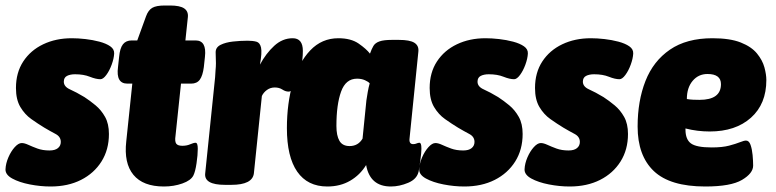

<svg xmlns="http://www.w3.org/2000/svg" viewBox="-34 -670 2821 698"><path d="M150 8Q113 8 74.5 0.5Q36 -7 10.5 -21Q-15 -35 -14 -55Q-13 -76 -3.5 -98Q6 -120 19.5 -135Q33 -150 45 -150Q55 -150 69 -143.5Q83 -137 102 -130Q121 -123 146 -123Q166 -123 176.5 -131.5Q187 -140 187 -154Q187 -173 168 -183Q149 -193 127 -206Q104 -220 80 -237Q56 -254 40 -281Q24 -308 24 -350Q24 -406 50.5 -446.5Q77 -487 123 -509Q169 -531 227 -531Q250 -531 276.5 -528Q303 -525 327.5 -518.5Q352 -512 367 -501.5Q382 -491 381 -475Q380 -457 372 -435Q364 -413 352.5 -397.5Q341 -382 331 -382Q315 -382 292.5 -391Q270 -400 239 -400Q221 -400 209.5 -394Q198 -388 198 -373Q198 -355 220.5 -345Q243 -335 273 -317Q293 -304 313.5 -287Q334 -270 348 -245Q362 -220 362 -183Q362 -126 335 -83Q308 -40 260.5 -16Q213 8 150 8Z M562 8Q486 8 451 -34.5Q416 -77 425 -156L447 -366H429Q387 -366 395 -426L399 -463Q402 -495 413 -509Q424 -523 445 -523H465L497 -611Q505 -633 519.5 -641.5Q534 -650 565 -650H584Q620 -650 635.5 -639.5Q651 -629 649 -608L640 -523H677Q718 -523 711 -463L707 -426Q703 -395 692.5 -380.5Q682 -366 661 -366H624L604 -176Q601 -156 606.5 -148Q612 -140 629 -140Q645 -140 657.5 -145.5Q670 -151 677 -151Q685 -151 685 -129Q685 -107 680.5 -76.5Q676 -46 669 -32Q660 -14 629 -3Q598 8 562 8Z M784 2Q707 2 712 -40L748 -389Q748 -397 749.5 -413Q751 -429 751 -440Q751 -450 750.5 -459.5Q750 -469 750 -480Q750 -498 768 -507Q786 -516 813 -519Q840 -522 866 -522Q885 -522 898 -518.5Q911 -515 915 -497Q919 -479 911 -435Q933 -476 963 -503.5Q993 -531 1030 -531Q1067 -531 1067 -485Q1067 -454 1059.5 -419.5Q1052 -385 1040.5 -361Q1029 -337 1015 -337Q1004 -337 992.5 -344.5Q981 -352 965 -352Q949 -352 936.5 -343Q924 -334 918 -321L889 -40Q884 2 807 2Z M1156 8Q1084 8 1046.5 -46Q1009 -100 1009 -204Q1009 -294 1030.5 -368.5Q1052 -443 1094 -487Q1136 -531 1196 -531Q1242 -531 1270 -511.5Q1298 -492 1311 -475Q1317 -492 1323.5 -503Q1330 -514 1345.5 -519.5Q1361 -525 1391 -525H1416Q1456 -525 1472.5 -514.5Q1489 -504 1487 -483L1455 -168Q1452 -146 1468 -146Q1475 -146 1480.5 -148.5Q1486 -151 1491 -151Q1494 -151 1496 -146.5Q1498 -142 1498 -129Q1498 -116 1494.5 -89.5Q1491 -63 1488 -47Q1482 -19 1450 -5.5Q1418 8 1387 8Q1311 8 1297 -70Q1275 -34 1239 -13Q1203 8 1156 8ZM1237 -139Q1268 -139 1284 -166L1298 -305Q1300 -319 1303 -336Q1306 -353 1310 -367Q1305 -373 1292.5 -378.5Q1280 -384 1264 -384Q1223 -384 1206 -337Q1189 -290 1189 -212Q1189 -177 1200 -158Q1211 -139 1237 -139Z M1654 8Q1617 8 1578.5 0.5Q1540 -7 1514.5 -21Q1489 -35 1490 -55Q1491 -76 1500.5 -98Q1510 -120 1523.5 -135Q1537 -150 1549 -150Q1559 -150 1573 -143.5Q1587 -137 1606 -130Q1625 -123 1650 -123Q1670 -123 1680.5 -131.5Q1691 -140 1691 -154Q1691 -173 1672 -183Q1653 -193 1631 -206Q1608 -220 1584 -237Q1560 -254 1544 -281Q1528 -308 1528 -350Q1528 -406 1554.5 -446.5Q1581 -487 1627 -509Q1673 -531 1731 -531Q1754 -531 1780.5 -528Q1807 -525 1831.5 -518.5Q1856 -512 1871 -501.5Q1886 -491 1885 -475Q1884 -457 1876 -435Q1868 -413 1856.5 -397.5Q1845 -382 1835 -382Q1819 -382 1796.5 -391Q1774 -400 1743 -400Q1725 -400 1713.5 -394Q1702 -388 1702 -373Q1702 -355 1724.5 -345Q1747 -335 1777 -317Q1797 -304 1817.5 -287Q1838 -270 1852 -245Q1866 -220 1866 -183Q1866 -126 1839 -83Q1812 -40 1764.5 -16Q1717 8 1654 8Z M2037 8Q2000 8 1961.5 0.5Q1923 -7 1897.5 -21Q1872 -35 1873 -55Q1874 -76 1883.5 -98Q1893 -120 1906.5 -135Q1920 -150 1932 -150Q1942 -150 1956 -143.5Q1970 -137 1989 -130Q2008 -123 2033 -123Q2053 -123 2063.5 -131.5Q2074 -140 2074 -154Q2074 -173 2055 -183Q2036 -193 2014 -206Q1991 -220 1967 -237Q1943 -254 1927 -281Q1911 -308 1911 -350Q1911 -406 1937.5 -446.5Q1964 -487 2010 -509Q2056 -531 2114 -531Q2137 -531 2163.5 -528Q2190 -525 2214.5 -518.5Q2239 -512 2254 -501.5Q2269 -491 2268 -475Q2267 -457 2259 -435Q2251 -413 2239.5 -397.5Q2228 -382 2218 -382Q2202 -382 2179.5 -391Q2157 -400 2126 -400Q2108 -400 2096.5 -394Q2085 -388 2085 -373Q2085 -355 2107.5 -345Q2130 -335 2160 -317Q2180 -304 2200.5 -287Q2221 -270 2235 -245Q2249 -220 2249 -183Q2249 -126 2222 -83Q2195 -40 2147.5 -16Q2100 8 2037 8Z M2530 8Q2402 8 2343 -48Q2284 -104 2284 -210Q2284 -303 2312.5 -375.5Q2341 -448 2401.5 -489.5Q2462 -531 2556 -531Q2620 -531 2659 -515.5Q2698 -500 2718 -475.5Q2738 -451 2745 -425Q2752 -399 2752 -379Q2752 -292 2696 -242Q2640 -192 2546 -192Q2501 -192 2458 -203V-199Q2458 -163 2478 -148.5Q2498 -134 2553 -134Q2592 -134 2616.5 -140.5Q2641 -147 2656 -153Q2671 -159 2678 -159Q2689 -159 2694.5 -143.5Q2700 -128 2702 -106.5Q2704 -85 2704 -68Q2704 -40 2663.5 -16Q2623 8 2530 8ZM2509 -307Q2587 -307 2587 -364Q2587 -401 2538 -401Q2505 -401 2484 -376Q2463 -351 2463 -310Q2474 -308 2486 -307.5Q2498 -307 2509 -307Z"/></svg>

Font: Asap Semi Condensed Semi Condensed Black
Style: Italic
Weight: 900
Width: 4
Italic angle: -6°
Designer: Pablo Cosgaya
Foundry: Omnibus-Type
Version: Version 3.001; ttfautohint (v1.8.4.7-5d5b)